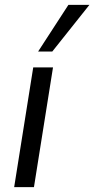

<svg xmlns="http://www.w3.org/2000/svg" viewBox="-20 -766 386 786"><path d="M38 0 116 -490H197L119 0ZM136 -555 260 -746H346L194 -555Z"/></svg>

Font: Nunito Sans 10pt SemiCondensed
Style: Italic
Weight: 400
Width: 4
Italic angle: -9°
Designer: Vernon Adams
Foundry: Vernon Adams
Version: Version 3.101;gftools[0.9.27]